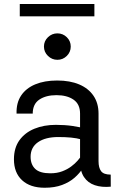

<svg xmlns="http://www.w3.org/2000/svg" viewBox="-20 -905 566 931"><path d="M437.7 -885.5H75.9V-825.7H437.7ZM193.1 -679.2Q193.1 -652.8 212.5 -633.9Q231.9 -615 258.3 -615Q284.9 -615 304 -633.9Q323 -652.8 323 -679.2Q323 -705.8 304 -724.5Q284.9 -743.2 258.3 -743.2Q231.9 -743.2 212.5 -724.5Q193.1 -705.8 193.1 -679.2ZM257.1 -514.6Q195.8 -514.6 151 -496Q106.2 -477.3 82.4 -441.7Q58.6 -406 60.3 -354H138.7Q138.7 -400.6 170.8 -422.1Q202.9 -443.6 253.7 -443.6Q304.7 -443.6 336.4 -421.9Q368.2 -400.1 368.2 -354V-123Q368.2 -75.2 387.1 -46.8Q406 -18.3 439.6 -7Q473.1 4.4 517.1 0.2L516.8 -58.3Q482.7 -58.3 470.2 -75Q457.8 -91.6 457.8 -123.5V-354Q457.8 -404.8 433.3 -440.7Q408.9 -476.6 364 -495.6Q319.1 -514.6 257.1 -514.6ZM406.7 -138.7 374.8 -148.7Q368.2 -139.6 356 -125.6Q343.8 -111.6 325.2 -97.7Q306.6 -83.7 281.5 -74.2Q256.3 -64.7 223.9 -64.7Q173.3 -64.7 150.9 -85.9Q128.4 -107.2 128.4 -144.8Q128.4 -190.4 164.3 -215.5Q200.2 -240.5 262.7 -240.5Q296.9 -240.5 324.1 -237.9Q351.3 -235.4 377.2 -228.3L405.5 -278.6Q369.9 -288.6 332.3 -294.1Q294.7 -299.6 251 -299.6Q193.1 -299.6 147.1 -280.9Q101.1 -262.2 74.3 -225.1Q47.6 -188 47.6 -132.6Q47.6 -67.6 87 -31.1Q126.5 5.4 196.5 5.4Q245.1 5.4 280.9 -8.1Q316.7 -21.5 341.6 -43.3Q366.5 -65.2 382.3 -90.3Q398.2 -115.5 406.7 -138.7Z"/></svg>

Font: Estedad-FD-VF Thin
Style: Regular
Weight: 100
Designer: Amin Abedi
Version: Version 5.0